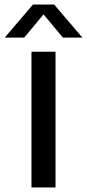

<svg xmlns="http://www.w3.org/2000/svg" viewBox="-58 -822 381 842"><path d="M80 0V-595H185.5V0ZM-37.5 -657 86.5 -802H179.5L303.5 -657H218L123 -771H143L48 -657Z"/></svg>

Font: Encode Sans SC Medium
Style: Regular
Weight: 500
Version: Version 3.002